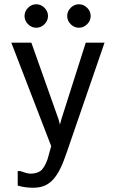

<svg xmlns="http://www.w3.org/2000/svg" viewBox="-20 -726 540 900"><path d="M150 -706Q172 -706 188.5 -689.5Q205 -673 205 -651Q205 -629 188.5 -612.5Q172 -596 150 -596Q128 -596 111.5 -612.5Q95 -629 95 -651Q95 -673 111.5 -689.5Q128 -706 150 -706ZM350 -706Q372 -706 388.5 -689.5Q405 -673 405 -651Q405 -629 388.5 -612.5Q372 -596 350 -596Q328 -596 311.5 -612.5Q295 -629 295 -651Q295 -673 311.5 -689.5Q328 -706 350 -706ZM63 144V76H75Q89 81 101.5 84.5Q114 88 123 88Q152 88 170 75Q188 62 203 20L220 -41L33 -526H127L254 -168L261 -142L268 -168L382 -526H470L293 -12Q278 33 262.5 64.5Q247 96 228.5 116Q210 136 187.5 145Q165 154 136 154Q119 154 101.5 152Q84 150 63 144Z"/></svg>

Font: D2Coding
Style: Regular
Weight: 400
Monospace: yes
Designer: Yong-Rak Park; Jeong-Hwan Yoon; Sang-Min Lee;
Foundry: NHN Corporation
Version: Version 1.3.2; Build 20180524